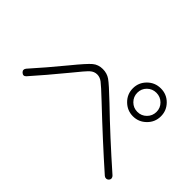

<svg xmlns="http://www.w3.org/2000/svg" viewBox="-114 -1039 1228 1228"><g transform="rotate(45 500.0 -425.0)"><path d="M820.3 -565.4Q845.7 -590.8 845.7 -627Q845.7 -663.1 820.3 -688Q794.9 -712.9 758.8 -712.9Q722.7 -712.9 697.3 -688Q671.9 -663.1 671.9 -627Q671.9 -590.8 697.3 -565.4Q722.7 -540 758.8 -540Q794.9 -540 820.3 -565.4ZM631.8 -627Q631.8 -678.7 668.9 -715.8Q706.1 -752.9 759.3 -752.9Q812.5 -752.9 849.1 -715.8Q885.7 -678.7 885.7 -627Q885.7 -574.2 848.1 -537.1Q810.5 -500 758.8 -500Q707 -500 669.4 -537.1Q631.8 -574.2 631.8 -627ZM95.7 -199.2Q80.1 -182.6 62.5 -198.2Q45.9 -213.9 60.5 -232.4Q144.5 -326.2 239.3 -441.4Q312.5 -531.2 340.8 -554.7Q369.1 -578.1 409.2 -578.1Q447.3 -578.1 476.1 -558.1Q504.9 -538.1 593.8 -453.1Q743.2 -308.6 933.6 -140.6Q941.4 -133.8 942.9 -124Q944.3 -114.3 937 -106Q929.7 -97.7 919.4 -97.2Q909.2 -96.7 901.4 -103.5Q732.4 -252.9 548.8 -426.8Q476.6 -495.1 454.6 -511.7Q432.6 -528.3 408.2 -528.3Q381.8 -528.3 360.8 -509.3Q339.8 -490.2 279.3 -415Q175.8 -289.1 95.7 -199.2Z"/></g></svg>

Font: Rounded-L Mgen+ 1mn light
Style: Regular
Weight: 200
Designer: [Source Han Sans]
Ryoko NISHIZUKA  (kana & ideographs); Paul D. Hunt (Latin, Greek & Cyrillic); Wenlong ZHANG  (bopomofo
Version: Version 1.059.20150602